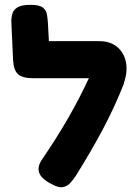

<svg xmlns="http://www.w3.org/2000/svg" viewBox="-20 -755 563 793"><path d="M191 4Q150 -17 141.5 -42.5Q133 -68 156 -100Q216 -188 262.5 -269Q309 -350 347 -432H116Q72 -432 54 -449Q36 -466 34 -508L27 -660Q26 -679 30.5 -696.5Q35 -714 52 -724.5Q69 -735 106 -735Q142 -735 156.5 -724Q171 -713 174 -695Q177 -677 178 -658L182 -585H390Q435 -585 463.5 -561.5Q492 -538 500 -499Q508 -460 492 -413H493Q453 -311 403.5 -218.5Q354 -126 292 -27Q281 -11 269 2Q257 15 238.5 18Q220 21 191 4Z"/></svg>

Font: Fredoka SemiBold
Style: Regular
Weight: 600
Designer: Ben Nathan
Foundry: Milena B. Brandão, Ben Nathan
Version: Version 2.001